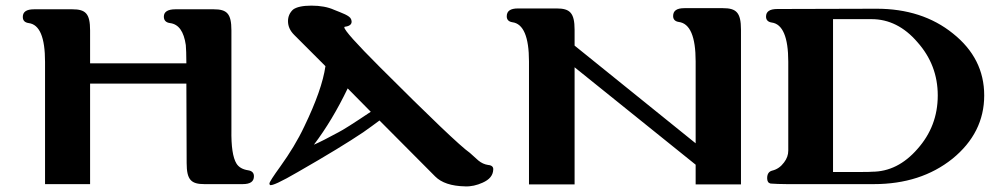

<svg xmlns="http://www.w3.org/2000/svg" viewBox="-20 -653 3537 682"><path d="M862 -48C842 -51 828 -59 820 -72C807 -93 801 -133 802 -192V-314V-545C802 -605 786 -620 739 -620H603C576 -620 562 -611 562 -594C562 -581 569 -573 584 -571C615 -567 633 -541 640 -493C641 -481 642 -459 642 -428H300V-545C300 -605 284 -620 237 -620H101C74 -620 61 -611 61 -593C61 -580 68 -573 82 -571C121 -566 140 -520 140 -433V1H300V-356H642L643 -74C643 -14 659 1 706 1H842C869 1 882 -8 882 -27C882 -39 875 -46 862 -48Z M1632 9C1653 10 1674 5 1694 -4C1719 -15 1731 -30 1732 -50C1733 -60 1727 -66 1714 -67C1701 -69 1690 -74 1679 -83L1649 -110C1616 -133 1509 -235 1329 -415C1245 -499 1203 -546 1203 -556C1203 -557 1204 -558 1205 -558C1221 -560 1229 -566 1229 -576C1229 -579 1228 -582 1227 -585C1222 -598 1194 -607 1167 -618C1145 -628 1118 -633 1086 -633C1055 -633 1033 -628 1021 -619C1009 -608 1003 -594 1003 -578C1003 -560 1010 -544 1025 -529L1136 -418C1128 -362 1103 -291 1061 -204C1038 -155 1009 -108 976 -62C950 -26 937 -6 937 -1C937 1 938 3 939 4C945 8 978 -7 1038 -42C1141 -101 1218 -148 1270 -183C1291 -198 1311 -212 1328 -225L1526 -26C1548 -4 1583 8 1632 9ZM1297 -256C1236 -215 1198 -191 1182 -183C1145 -163 1116 -148 1095 -139C1139 -197 1179 -264 1215 -339Z M2612 -548C2612 -609 2595 -624 2548 -624H2411C2384 -624 2371 -615 2371 -596C2371 -584 2378 -577 2391 -575C2431 -570 2451 -523 2451 -435V-144L2021 -491V-547C2021 -608 2004 -623 1957 -623H1820C1793 -623 1780 -614 1780 -595C1780 -583 1787 -576 1800 -574C1839 -569 1859 -522 1859 -435V2H2021V-414L2451 -68V2H2612Z M3476 -314C3476 -402 3439 -475 3365 -534C3292 -593 3201 -622 3094 -622L2741 -621C2714 -621 2701 -612 2701 -594C2701 -582 2708 -575 2721 -573C2760 -568 2780 -521 2780 -434V-118C2780 -103 2775 -89 2765 -76C2754 -61 2740 -51 2723 -47C2711 -44 2705 -35 2705 -20C2705 -9 2709 -3 2717 -1C2732 0 2752 1 2775 1H3084C3195 1 3288 -29 3363 -89C3438 -150 3476 -225 3476 -314ZM3311 -314C3311 -241 3287 -178 3239 -124C3192 -70 3138 -43 3077 -43C3077 -42 3031 -42 2939 -42V-585C3030 -585 3076 -585 3076 -585C3137 -585 3192 -558 3239 -503C3287 -449 3311 -386 3311 -314Z"/></svg>

Font: GFS Jackson
Style: Regular
Weight: 400
Designer: George Matthiopoulos
Foundry: George Matthiopoulos
Version: Version 1.0